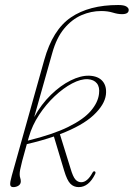

<svg xmlns="http://www.w3.org/2000/svg" viewBox="-20 -739 534 766"><path d="M359.5 -44.5Q334 7.5 294 7.5Q274 7.5 260.8 -6Q247.5 -19.5 236 -58L195 -194.5Q145.5 -177.5 87 -164Q74.5 -120 68.5 -96.8Q62.5 -73.5 60.5 -62.5Q58.5 -51.5 58.5 -44.5Q58.5 -35 60.8 -28.8Q63 -22.5 63 -15.5Q63 -4.5 54 1.5Q45 7.5 33 7.5Q22 7.5 20.8 -2Q19.5 -11.5 27 -38L156.5 -499.5Q190 -620 262.8 -669.5Q335.5 -719 451.5 -719Q475 -719 484.2 -713Q493.5 -707 493.5 -699.5Q493.5 -682.5 466.5 -682.5Q450 -682.5 429.8 -688.8Q409.5 -695 383.5 -695Q343.5 -695 305.2 -678.5Q267 -662 236.2 -625.2Q205.5 -588.5 188.5 -527.5Q179 -493.5 166.5 -449.5Q154 -405.5 141 -359.2Q128 -313 116.5 -272Q144.5 -323 183 -360.5Q221.5 -398 261.8 -418Q302 -438 336 -437Q372 -435.5 389.2 -415.2Q406.5 -395 402.5 -361Q397.5 -321 353.2 -279.5Q309 -238 219 -203.5L261.5 -66.5Q271 -34 280.8 -23Q290.5 -12 304 -12Q328.5 -12 349 -50Q353 -57.5 358.5 -55Q363 -52.5 359.5 -44.5ZM95.5 -193.5Q93 -185.5 91 -178Q191 -202.5 252 -232.5Q313 -262.5 342 -296.2Q371 -330 375 -364.5Q378.5 -391.5 366.5 -406.5Q354.5 -421.5 330.5 -423Q302.5 -424.5 267.5 -406Q232.5 -387.5 198 -355Q163.5 -322.5 136 -280.8Q108.5 -239 95.5 -193.5Z"/></svg>

Font: Fraunces 144pt S050 Thin
Style: Italic
Weight: 100
Italic angle: -16°
Version: Version 1.000; ttfautohint (v1.8.3)